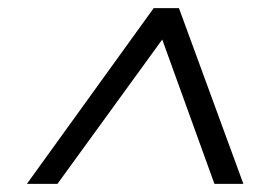

<svg xmlns="http://www.w3.org/2000/svg" viewBox="-20 -720 659 471"><path d="M46 -269 357 -700H419L577 -269H506L378 -623L121 -269Z"/></svg>

Font: DM Sans 11pt Light
Style: Italic
Weight: 300
Italic angle: -10°
Version: Version 4.004;gftools[0.9.30]